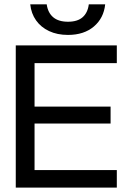

<svg xmlns="http://www.w3.org/2000/svg" viewBox="-20 -858 595 878"><path d="M461 -838.2H386.1Q381.3 -799.9 357.8 -779.2Q334.3 -758.6 290.9 -758.6Q247.6 -758.6 223.2 -779.2Q198.9 -799.9 193.6 -838.2H118.3Q122.6 -796.2 145 -764.7Q167.4 -733.2 204.6 -715.8Q241.7 -698.3 290.9 -698.3Q363.9 -698.3 409.2 -736.7Q454.5 -775.1 461 -838.2ZM514.2 -650.5H52.1V0H514.2V-80.4H138V-293.1H485.7V-370.4H138V-569.3H514.2Z"/></svg>

Font: Overused Grotesk Light
Style: Regular
Weight: 300
Designer: RandomMaerks
Version: Version 0.005